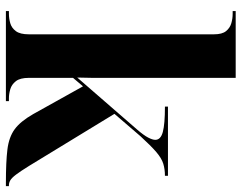

<svg xmlns="http://www.w3.org/2000/svg" viewBox="-102 -698 800 635"><g transform="rotate(90 297.5 -380.0)"><path d="M16 0V-10H25Q41 -10 56.5 -14.5Q72 -19 82.5 -33Q93 -47 93 -76V-688Q93 -715 82.5 -728Q72 -741 56.5 -745.5Q41 -750 25 -750H16V-760H237V-332Q237 -309 237 -285Q237 -261 236 -236L408 -434Q427 -456 434.5 -470.5Q442 -485 442 -494Q442 -512 416 -519Q390 -526 332 -526V-536H561V-526Q539 -526 521 -520.5Q503 -515 482.5 -497.5Q462 -480 430 -445L356 -359L528 -77Q546 -48 557 -33.5Q568 -19 576 -14.5Q584 -10 592 -10H595V0H584Q515 0 474 -5Q433 -10 407 -29Q381 -48 357 -90L265 -255L237 -222V-76Q237 -47 248 -33Q259 -19 274.5 -14.5Q290 -10 304 -10H314V0Z"/></g></svg>

Font: Noto Serif Display SemiCondensed
Style: Bold
Weight: 700
Width: 4
Designer: Monotype Design Team
Foundry: Monotype Imaging Inc.
Version: Version 2.009